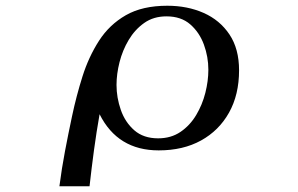

<svg xmlns="http://www.w3.org/2000/svg" viewBox="-20 -527 1040 669"><path d="M706 -284Q706 -329 690.5 -371.5Q675 -414 643 -442Q611 -470 560 -470Q515 -470 482.5 -447Q450 -424 428.5 -388Q407 -352 396.5 -310.5Q386 -269 386 -231Q386 -187 401 -144Q416 -101 448 -73Q480 -45 531 -45Q576 -45 609 -67.5Q642 -90 663.5 -126Q685 -162 695.5 -203.5Q706 -245 706 -284ZM813 -282Q813 -197 778 -134.5Q743 -72 680.5 -37.5Q618 -3 533 -3Q390 -3 327 -129Q316 -67 307.5 -4Q299 59 292 122H187Q195 60 206.5 -0.5Q218 -61 231 -122Q246 -193 267.5 -261Q289 -329 325 -385Q361 -441 418.5 -474Q476 -507 563 -507Q633 -507 689.5 -482Q746 -457 779.5 -407Q813 -357 813 -282Z"/></svg>

Font: Kaisei Tokumin Medium
Style: Regular
Weight: 500
Designer: Font-Kai, 金井和夫
Foundry: KAZUO KANAI
Version: Version 5.003